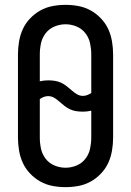

<svg xmlns="http://www.w3.org/2000/svg" viewBox="-20 -763 540 791"><path d="M250 8Q223 8 196.5 3Q170 -2 146.5 -15Q123 -28 104 -48Q85 -68 74 -92Q63 -116 58.5 -143Q54 -170 54 -196V-539Q54 -565 58.5 -592Q63 -619 74 -643Q85 -667 104 -687Q123 -707 146.5 -720Q170 -733 196.5 -738Q223 -743 250 -743Q277 -743 303.5 -738Q330 -733 353.5 -720Q377 -707 396 -687Q415 -667 426 -643Q437 -619 441.5 -592Q446 -565 446 -539V-196Q446 -170 441.5 -143Q437 -116 426 -92Q415 -68 396 -48Q377 -28 353.5 -15Q330 -2 303.5 3Q277 8 250 8ZM322 -368Q331 -368 340 -371.5Q349 -375 356 -380V-539Q356 -562 351 -585Q346 -608 331.5 -626.5Q317 -645 295 -654Q273 -663 250 -663Q227 -663 205 -654Q183 -645 168.5 -626.5Q154 -608 149 -585Q144 -562 144 -539V-428Q152 -430 161 -431Q170 -432 178 -432Q192 -432 205.5 -430Q219 -428 231 -422.5Q243 -417 254 -408.5Q265 -400 275 -391Q285 -382 296.5 -375Q308 -368 322 -368ZM250 -72Q273 -72 295 -81Q317 -90 331.5 -108.5Q346 -127 351 -150Q356 -173 356 -196V-307Q348 -305 339 -304Q330 -303 322 -303Q308 -303 294.5 -305Q281 -307 269 -312.5Q257 -318 246 -326.5Q235 -335 225 -344Q215 -353 203.5 -360Q192 -367 178 -367Q169 -367 160 -363.5Q151 -360 144 -355V-196Q144 -173 149 -150Q154 -127 168.5 -108.5Q183 -90 205 -81Q227 -72 250 -72Z"/></svg>

Font: Iosevka Medium
Style: Regular
Weight: 500
Monospace: yes
Designer: Belleve Invis
Foundry: Belleve Invis
Version: Version 32.5.0; ttfautohint (v1.8.4)